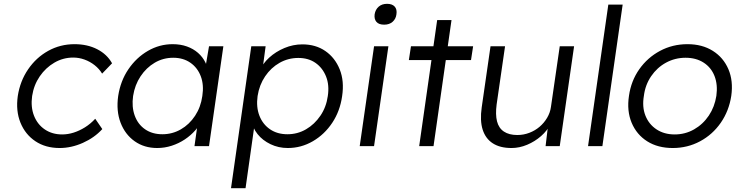

<svg xmlns="http://www.w3.org/2000/svg" viewBox="-20 -764 3847 1004"><path d="M292 10Q218 10 165 -25.5Q112 -61 87 -122.5Q62 -184 73 -262Q85 -340 127 -401.5Q169 -463 232 -498Q295 -533 370 -533Q437 -533 488.5 -506.5Q540 -480 566 -433L514 -379Q499 -404 475 -423Q451 -442 422 -452.5Q393 -463 363 -463Q310 -463 264.5 -436.5Q219 -410 188 -365Q157 -320 148 -262Q140 -204 158 -158.5Q176 -113 214.5 -87Q253 -61 305 -61Q335 -61 365 -70.5Q395 -80 424 -98Q453 -116 478 -143L515 -89Q474 -44 413.5 -17Q353 10 292 10Z M802 10Q734 10 684 -25.5Q634 -61 610.5 -122.5Q587 -184 598 -262Q610 -341 651.5 -402Q693 -463 753.5 -498Q814 -533 883 -533Q924 -533 957.5 -521Q991 -509 1015.5 -487.5Q1040 -466 1054 -437.5Q1068 -409 1071 -376L1050 -387L1073 -522H1148L1073 0H997L1015 -128L1037 -141Q1026 -111 1002 -83.5Q978 -56 946.5 -35Q915 -14 878 -2Q841 10 802 10ZM829 -62Q881 -62 925.5 -87.5Q970 -113 1000 -158.5Q1030 -204 1038 -262Q1047 -320 1030 -365Q1013 -410 975.5 -436Q938 -462 886 -462Q833 -462 789 -436Q745 -410 715 -365Q685 -320 676 -262Q668 -205 684.5 -159.5Q701 -114 738.5 -88Q776 -62 829 -62Z M1188 220 1294 -522H1369L1352 -395L1338 -393Q1353 -431 1387.5 -462.5Q1422 -494 1467.5 -513Q1513 -532 1561 -532Q1631 -532 1681.5 -497Q1732 -462 1756.5 -401Q1781 -340 1769 -261Q1758 -183 1717.5 -122Q1677 -61 1616 -25.5Q1555 10 1485 10Q1436 10 1394.5 -10Q1353 -30 1327 -62.5Q1301 -95 1296 -133H1314L1264 220ZM1483 -62Q1536 -62 1580.5 -88Q1625 -114 1655.5 -159Q1686 -204 1694 -261Q1703 -319 1685 -364Q1667 -409 1630 -435Q1593 -461 1540 -461Q1487 -461 1442 -435.5Q1397 -410 1366.5 -365Q1336 -320 1327 -262Q1319 -204 1336.5 -159Q1354 -114 1392 -88Q1430 -62 1483 -62Z M1861 0 1936 -522H2011L1936 0ZM1989 -635Q1961 -635 1948.5 -649.5Q1936 -664 1939 -689Q1943 -714 1960 -729Q1977 -744 2004 -744Q2031 -744 2044 -729.5Q2057 -715 2053 -689Q2050 -665 2033 -650Q2016 -635 1989 -635Z M2172 0 2266 -659H2341L2247 0ZM2118 -450 2129 -522H2454L2443 -450Z M2655 10Q2595 10 2557 -14.5Q2519 -39 2504 -86Q2489 -133 2499 -203L2545 -522H2621L2577 -218Q2570 -165 2579 -129.5Q2588 -94 2615 -76Q2642 -58 2685 -58Q2718 -58 2748 -69.5Q2778 -81 2801.5 -101Q2825 -121 2841 -148Q2857 -175 2861 -205L2907 -522H2982L2907 0H2833L2846 -110L2859 -116Q2842 -81 2809.5 -52.5Q2777 -24 2736.5 -7Q2696 10 2655 10Z M3055 0 3161 -740H3236L3130 0Z M3498 10Q3420 10 3364.5 -25Q3309 -60 3283 -122Q3257 -184 3269 -263Q3280 -341 3323 -402Q3366 -463 3431.5 -498Q3497 -533 3575 -533Q3652 -533 3707.5 -498Q3763 -463 3789 -402Q3815 -341 3804 -263Q3792 -184 3749 -122Q3706 -60 3640.5 -25Q3575 10 3498 10ZM3508 -61Q3563 -61 3609.5 -87.5Q3656 -114 3686.5 -159.5Q3717 -205 3726 -263Q3734 -321 3716.5 -366Q3699 -411 3659.5 -436.5Q3620 -462 3565 -462Q3510 -462 3463 -436.5Q3416 -411 3385 -365.5Q3354 -320 3347 -263Q3337 -205 3355 -159.5Q3373 -114 3413 -87.5Q3453 -61 3508 -61Z"/></svg>

Font: Lexend Light
Style: Italic
Weight: 300
Italic angle: -8.13011°
Designer: Bonnie Shaver-Troup, Thomas Jockin
Foundry: Lexend
Version: Version 1.007